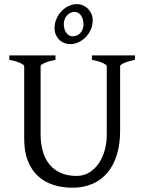

<svg xmlns="http://www.w3.org/2000/svg" viewBox="-20 -879 694 914"><path d="M622.6 -594.2Q589.4 -587.4 570.6 -579.1Q551.8 -570.8 551.8 -564V-255.9Q551.8 -191.9 536.1 -141.6Q520.5 -91.3 491.2 -56.6Q461.9 -22 419.9 -3.7Q377.9 14.6 325.2 14.6Q274.9 14.6 232.7 0.7Q190.4 -13.2 159.9 -41.7Q129.4 -70.3 112.3 -113.8Q95.2 -157.2 95.2 -216.8V-564Q95.2 -569.8 77.4 -578.6Q59.6 -587.4 24.4 -594.2V-615.2H244.1V-594.2Q210.9 -587.4 192.1 -579.1Q173.3 -570.8 173.3 -564V-241.2Q173.3 -194.3 184.3 -157.2Q195.3 -120.1 217 -94.5Q238.8 -68.8 270.5 -55.2Q302.2 -41.5 344.2 -41.5Q378.9 -41.5 405.8 -58.3Q432.6 -75.2 450.9 -102.5Q469.2 -129.9 478.8 -164.8Q488.3 -199.7 488.3 -235.8V-564Q488.3 -569.8 470.5 -578.6Q452.6 -587.4 417.5 -594.2V-615.2H622.6ZM377.4 -763.2Q377.4 -774.9 374.5 -785.6Q371.6 -796.4 366.2 -804.4Q360.8 -812.5 353 -817.4Q345.2 -822.3 335.4 -822.3Q325.2 -822.3 315.9 -818.1Q306.6 -814 299.6 -806.4Q292.5 -798.8 288.1 -788.1Q283.7 -777.3 283.7 -764.2Q283.7 -752.9 286.6 -742.4Q289.6 -731.9 294.9 -723.9Q300.3 -715.8 308.1 -710.9Q315.9 -706.1 325.7 -706.1Q335.4 -706.1 344.7 -709.7Q354 -713.4 361.3 -720.7Q368.7 -728 373 -738.5Q377.4 -749 377.4 -763.2ZM421.4 -783.2Q421.4 -758.3 411.9 -737.5Q402.3 -716.8 387 -701.4Q371.6 -686 352.8 -677.5Q334 -668.9 315.4 -668.9Q298.8 -668.9 284.9 -674.8Q271 -680.7 261 -690.9Q251 -701.2 245.4 -714.8Q239.7 -728.5 239.7 -744.1Q239.7 -769 249.3 -790.3Q258.8 -811.5 273.9 -826.9Q289.1 -842.3 307.9 -850.8Q326.7 -859.4 345.7 -859.4Q361.3 -859.4 375.2 -853.3Q389.2 -847.2 399.4 -836.7Q409.7 -826.2 415.5 -812.3Q421.4 -798.3 421.4 -783.2Z"/></svg>

Font: Gentium Plus
Style: Regular
Weight: 400
Designer: J. Victor Gaultney, Annie Olsen, Iska Routamaa
Foundry: SIL International
Version: Version 1.510